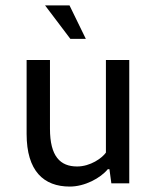

<svg xmlns="http://www.w3.org/2000/svg" viewBox="-20 -675 574 707"><path d="M370 -454V-113C356 -93 313 -62 264 -62C202 -62 164 -99 164 -201V-454H78V-182C78 -45 141 12 237 12C292 12 350 -19 377 -52H383L390 0H456V-454H370ZM239 -532H296L236 -655H146L239 -532Z"/></svg>

Font: Tajawal Medium
Style: Regular
Weight: 500
Designer: Boutros Fonts
Foundry: Created by Boutros International 2017
Version: Version 1.700